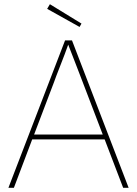

<svg xmlns="http://www.w3.org/2000/svg" viewBox="-20 -892 651 912"><path d="M20 0 289 -700H322L591 0H565L477 -230H133L46 0ZM237 -503 142 -253H468L372 -504Q369 -512 358 -540.5Q347 -569 332.5 -606.5Q318 -644 304 -680Q297 -660 287 -633.5Q277 -607 266.5 -580.5Q256 -554 248 -533Q240 -512 237 -503ZM358 -764 204 -850 217 -872 367 -780Z"/></svg>

Font: Lexend Thin
Style: Regular
Weight: 100
Designer: Bonnie Shaver-Troup, Thomas Jockin
Foundry: Lexend
Version: Version 1.007; ttfautohint (v1.8.3)